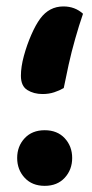

<svg xmlns="http://www.w3.org/2000/svg" viewBox="-20 -571 289 606"><path d="M121.1 -160Q160.8 -160 184.3 -134.7Q207.8 -109.3 207.8 -72.4Q207.8 -35.4 184.3 -9.9Q160.8 15.6 121.1 15.6Q81.4 15.6 57.8 -9.9Q34.2 -35.4 34.2 -72.4Q34.2 -109.3 57.8 -134.7Q81.4 -160 121.1 -160ZM180.2 -550.7Q216.6 -550.7 242 -527.6Q229.2 -490.4 217.4 -448.7Q205.5 -407 196.6 -366.7Q187.8 -326.4 181.2 -293.1Q167.9 -285.3 151.2 -279.8Q134.5 -274.2 114.4 -274.2Q86.5 -274.2 66.2 -286.9Q46 -299.6 46 -331.8Q46 -360.1 55.4 -394.7Q64.9 -429.4 78.8 -461.2Q92.7 -493 107 -512.3Q135.4 -550.7 180.2 -550.7Z"/></svg>

Font: Baloo Bhaijaan 2
Style: Regular
Weight: 400
Designer: Sanskriti Dholi, Noopur Datye and Ek Type
Foundry: Ek Type
Version: Version 1.701